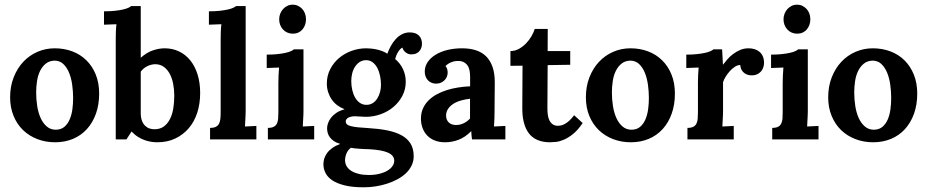

<svg xmlns="http://www.w3.org/2000/svg" viewBox="-20 -591 3932 814"><path d="M210.4 -334Q188.5 -333 173.8 -321Q159.2 -309.1 149.9 -290.3Q140.6 -271.5 137 -247.3Q133.3 -223.1 133.3 -198.7Q133.3 -169.9 137.7 -141.6Q142.1 -113.3 152.1 -91.1Q162.1 -68.8 178.2 -54.9Q194.3 -41 216.8 -41Q239.3 -41.5 253.2 -53.5Q267.1 -65.4 275.4 -84.7Q283.7 -104 286.9 -127.7Q290 -151.4 290 -175.3Q290 -203.1 286.1 -231.4Q282.2 -259.8 272.9 -282.5Q263.7 -305.2 248.5 -319.6Q233.4 -334 210.4 -334ZM211.9 -386.2Q252 -386.2 286.4 -373.3Q320.8 -360.4 346.2 -335.4Q371.6 -310.5 386 -274.9Q400.4 -239.3 400.4 -194.3Q400.4 -147 386.7 -108.9Q373 -70.8 348.4 -43.7Q323.7 -16.6 289.3 -2.2Q254.9 12.2 213.9 12.2Q173.3 12.2 138.4 -1.2Q103.5 -14.6 77.9 -39.3Q52.2 -64 37.6 -99.4Q22.9 -134.8 22.9 -178.7Q22.9 -225.1 38.1 -263.4Q53.2 -301.8 78.9 -329.1Q104.5 -356.4 138.9 -371.3Q173.3 -386.2 211.9 -386.2Z M470.7 -422.9Q470.7 -436.5 471.2 -454.1Q471.7 -471.7 473.6 -488.3L420.9 -486.3V-543Q446.8 -543 466.8 -545.2Q486.8 -547.4 500.7 -550.5Q514.6 -553.7 523.4 -557.6Q532.2 -561.5 536.1 -565.4H576.7V-346.2Q602.1 -368.7 628.2 -377.4Q654.3 -386.2 677.7 -386.2Q711.4 -386.2 739 -373Q766.6 -359.9 786.6 -335.2Q806.6 -310.5 817.6 -275.4Q828.6 -240.2 828.6 -196.8Q828.6 -151.4 816.2 -113Q803.7 -74.7 780 -47.1Q756.3 -19.5 722.9 -3.7Q689.5 12.2 647 12.2Q636.7 12.2 623.5 10.5Q610.4 8.8 595.7 3.9Q581.1 -1 566.2 -10Q551.3 -19 538.1 -33.2H537.6L516.1 0H470.7ZM637.2 -318.8Q618.2 -317.9 602.3 -309.3Q586.4 -300.8 576.7 -287.1V-112.3Q576.7 -92.3 581.8 -79.1Q586.9 -65.9 595.2 -57.9Q603.5 -49.8 613.8 -46.4Q624 -43 634.3 -43Q658.7 -43 674.8 -54.9Q690.9 -66.9 700.9 -86.9Q710.9 -106.9 714.8 -132.3Q718.8 -157.7 718.8 -185.5Q718.8 -211.9 714.1 -235.8Q709.5 -259.8 699.5 -278.3Q689.5 -296.9 674.1 -307.9Q658.7 -318.8 637.2 -318.8Z M1021.5 -120.1Q1021.5 -114.7 1021.2 -107.2Q1021 -99.6 1020.5 -90.8Q1020 -82 1019.5 -72.8Q1019 -63.5 1018.6 -54.7L1066.9 -57.1V0H870.6V-48.8Q886.2 -48.8 895.3 -53.5Q904.3 -58.1 908.7 -66.9Q913.1 -75.7 914.3 -87.9Q915.5 -100.1 915.5 -115.2V-422.9Q915.5 -436.5 916 -454.1Q916.5 -471.7 918.5 -488.3L865.7 -486.3V-543Q891.6 -543 911.4 -545.2Q931.2 -547.4 945.3 -550.5Q959.5 -553.7 968 -557.6Q976.6 -561.5 981 -565.4H1021.5Z M1266.6 -120.1Q1266.6 -114.7 1266.4 -107.2Q1266.1 -99.6 1265.6 -90.8Q1265.1 -82 1264.6 -72.8Q1264.2 -63.5 1263.7 -54.7L1312 -57.1V0H1115.7V-48.8Q1131.3 -48.8 1140.4 -53.5Q1149.4 -58.1 1153.8 -66.9Q1158.2 -75.7 1159.2 -87.9Q1160.2 -100.1 1160.2 -115.2V-239.3Q1160.2 -252.9 1160.9 -270.5Q1161.6 -288.1 1163.1 -304.7L1110.8 -302.7V-359.4Q1136.7 -359.4 1156.5 -361.6Q1176.3 -363.8 1190.4 -366.9Q1204.6 -370.1 1213.1 -374Q1221.7 -377.9 1226.1 -381.8H1266.6ZM1277.3 -509.3Q1277.3 -496.6 1273.4 -485.6Q1269.5 -474.6 1262.2 -466.1Q1254.9 -457.5 1244.6 -452.9Q1234.4 -448.2 1221.7 -448.2Q1209 -448.2 1198.2 -452.9Q1187.5 -457.5 1179.7 -466.1Q1171.9 -474.6 1167.7 -485.6Q1163.6 -496.6 1163.6 -509.3Q1163.6 -522 1168.2 -533.4Q1172.9 -544.9 1180.7 -553.2Q1188.5 -561.5 1198.7 -566.4Q1209 -571.3 1220.7 -571.3Q1232.9 -571.3 1243.2 -566.4Q1253.4 -561.5 1261.2 -553.2Q1269 -544.9 1273.2 -533.4Q1277.3 -522 1277.3 -509.3Z M1543.5 41.5Q1534.7 41.5 1524.9 41Q1515.1 40.5 1505.1 39.8Q1495.1 39.1 1485.1 38.1Q1475.1 37.1 1467.3 35.6Q1454.6 45.4 1448.7 60.1Q1442.9 74.7 1442.9 87.9Q1442.9 102.5 1450 114.3Q1457 126 1470.2 134Q1483.4 142.1 1501.7 146.5Q1520 150.9 1543.5 150.9Q1569.3 150.9 1589.8 145.5Q1610.4 140.1 1624 131.6Q1637.7 123 1644.5 112.3Q1651.4 101.6 1651.4 90.8Q1651.4 67.9 1625 56.2Q1598.6 44.4 1543.5 41.5ZM1532.2 -335.9Q1517.1 -335.9 1505.6 -328.6Q1494.1 -321.3 1485.8 -309.1Q1477.5 -296.9 1473.4 -280.8Q1469.2 -264.6 1469.2 -247.6Q1469.2 -227.5 1473.4 -209.5Q1477.5 -191.4 1485.6 -177.2Q1493.7 -163.1 1505.9 -154.8Q1518.1 -146.5 1533.2 -146.5Q1548.3 -146.5 1559.8 -153.6Q1571.3 -160.6 1579.1 -172.9Q1586.9 -185.1 1591.1 -200.2Q1595.2 -215.3 1595.2 -230.5Q1595.2 -250.5 1591.3 -269.3Q1587.4 -288.1 1579.6 -303Q1571.8 -317.9 1559.8 -326.9Q1547.9 -335.9 1532.2 -335.9ZM1722.7 -360.4Q1717.3 -360.4 1711.2 -362.5Q1705.1 -364.7 1700 -368.7Q1694.8 -372.6 1691.2 -377.9Q1687.5 -383.3 1686.5 -389.2Q1681.6 -387.7 1676.5 -382.3Q1671.4 -377 1667 -369.6Q1662.6 -362.3 1659.7 -354.5Q1656.7 -346.7 1655.3 -340.8Q1677.2 -322.3 1688.7 -297.6Q1700.2 -272.9 1700.2 -244.1Q1700.2 -211.9 1685.8 -184.6Q1671.4 -157.2 1647.9 -137.5Q1624.5 -117.7 1593.8 -106.7Q1563 -95.7 1530.3 -95.7Q1520 -95.7 1508.1 -96.9Q1496.1 -98.1 1484.9 -98.1Q1468.3 -98.1 1457 -92.3Q1445.8 -86.4 1445.8 -75.7Q1445.8 -68.8 1450.9 -64Q1456.1 -59.1 1467.5 -56.2Q1479 -53.2 1497.3 -51.3Q1515.6 -49.3 1542 -47.9Q1585 -45.4 1620.1 -38.6Q1655.3 -31.7 1680.7 -18.3Q1706.1 -4.9 1720 16.8Q1733.9 38.6 1733.9 71.3Q1733.9 92.3 1725.1 110.6Q1716.3 128.9 1701.2 143.3Q1686 157.7 1665.3 168.9Q1644.5 180.2 1621.1 187.7Q1597.7 195.3 1572.3 199.2Q1546.9 203.1 1522 203.1Q1473.6 203.1 1440.7 194.8Q1407.7 186.5 1387.9 172.9Q1368.2 159.2 1359.6 141.6Q1351.1 124 1351.1 105Q1351.1 93.3 1354.7 81.3Q1358.4 69.3 1366.5 58.1Q1374.5 46.9 1388.2 36.9Q1401.9 26.9 1422.4 19Q1406.7 14.6 1396.2 7.6Q1385.7 0.5 1379.2 -8.1Q1372.6 -16.6 1369.6 -26.6Q1366.7 -36.6 1366.7 -47.4Q1366.7 -56.6 1370.4 -67.9Q1374 -79.1 1382.6 -90.6Q1391.1 -102.1 1405 -111.8Q1418.9 -121.6 1439.9 -127.4V-128.4Q1423.3 -134.8 1409.9 -144.8Q1396.5 -154.8 1386.7 -168.7Q1377 -182.6 1371.3 -200Q1365.7 -217.3 1365.7 -237.3Q1365.7 -270 1379.9 -297.6Q1394 -325.2 1417.5 -345Q1440.9 -364.7 1470.9 -375.5Q1501 -386.2 1532.7 -386.2Q1542.5 -386.2 1554.2 -385Q1565.9 -383.8 1577.9 -381.1Q1589.8 -378.4 1601.3 -374Q1612.8 -369.6 1622.1 -363.3Q1628.4 -380.4 1637.2 -396.5Q1646 -412.6 1658 -425.5Q1669.9 -438.5 1684.6 -446Q1699.2 -453.6 1717.3 -453.6Q1742.7 -453.6 1755.9 -440.4Q1769 -427.2 1769 -405.3Q1769 -398.4 1766.8 -390.6Q1764.6 -382.8 1759.5 -376Q1754.4 -369.1 1745.4 -364.7Q1736.3 -360.4 1722.7 -360.4Z M1972.7 -172.4Q1951.7 -169.9 1933.1 -164.6Q1914.6 -159.2 1900.9 -150.1Q1887.2 -141.1 1879.2 -128.7Q1871.1 -116.2 1871.1 -100.1Q1871.6 -89.4 1875.2 -82Q1878.9 -74.7 1884.5 -70.1Q1890.1 -65.4 1897.7 -63.2Q1905.3 -61 1913.1 -61Q1930.7 -61 1945.8 -68.4Q1960.9 -75.7 1972.7 -88.4ZM1780.8 -287.6Q1780.8 -309.6 1793.2 -327.9Q1805.7 -346.2 1826.9 -359.1Q1848.1 -372.1 1877 -379.2Q1905.8 -386.2 1939 -386.2Q1971.7 -386.2 1997.6 -377.9Q2023.4 -369.6 2041 -352.1Q2058.6 -334.5 2068.1 -307.4Q2077.6 -280.3 2077.6 -243.2Q2077.6 -224.1 2077.4 -209.7Q2077.1 -195.3 2077.1 -181.9Q2077.1 -168.5 2076.9 -153.8Q2076.7 -139.2 2076.7 -120.1Q2076.7 -114.7 2076.4 -107.2Q2076.2 -99.6 2076.2 -90.8Q2076.2 -82 2075.4 -72.8Q2074.7 -63.5 2074.2 -54.7L2122.6 -57.1V0H1981Q1979.5 -10.7 1979 -17.8Q1978.5 -24.9 1978 -34.2H1977.1Q1951.7 -8.8 1923.8 1.7Q1896 12.2 1866.7 12.2Q1842.3 12.2 1823.2 4.6Q1804.2 -2.9 1791.3 -16.4Q1778.3 -29.8 1771.5 -48.1Q1764.6 -66.4 1764.6 -87.9Q1764.6 -111.3 1772.9 -130.4Q1781.2 -149.4 1796.1 -164.6Q1811 -179.7 1831.1 -190.7Q1851.1 -201.7 1874.3 -209Q1897.5 -216.3 1922.9 -220.2Q1948.2 -224.1 1973.1 -225.1V-264.2Q1973.1 -279.3 1970.7 -292Q1968.3 -304.7 1961.9 -313.7Q1955.6 -322.8 1945.3 -327.9Q1935.1 -333 1919.9 -332.5Q1904.3 -332 1891.4 -326.4Q1878.4 -320.8 1868.7 -311Q1874.5 -304.7 1876.2 -296.9Q1877.9 -289.1 1877.9 -283.2Q1877.9 -275.4 1875 -267.1Q1872.1 -258.8 1865.7 -252Q1859.4 -245.1 1849.9 -240.7Q1840.3 -236.3 1827.1 -236.3Q1816.4 -236.8 1807.6 -241Q1798.8 -245.1 1793 -252Q1787.1 -258.8 1783.9 -268.1Q1780.8 -277.3 1780.8 -287.6Z M2144 -374.5Q2163.6 -374.5 2180.4 -384Q2197.3 -393.6 2210.7 -407.5Q2224.1 -421.4 2233.4 -437.7Q2242.7 -454.1 2247.1 -468.3H2302.2L2301.8 -374.5H2397.5V-316.4L2301.8 -314.9Q2301.3 -261.7 2301.3 -226.8Q2301.3 -191.9 2301 -170.9Q2300.8 -149.9 2300.8 -140.9Q2300.8 -131.8 2300.8 -130.4Q2300.8 -117.2 2302.5 -104.2Q2304.2 -91.3 2309.1 -81.1Q2314 -70.8 2323 -64.2Q2332 -57.6 2346.2 -57.6Q2351.1 -57.6 2358.2 -59.1Q2365.2 -60.5 2374 -65.2Q2382.8 -69.8 2393.1 -78.9Q2403.3 -87.9 2414.1 -102.5L2450.2 -69.3Q2429.7 -39.1 2409.2 -22.7Q2388.7 -6.3 2370.1 1.5Q2351.6 9.3 2336.2 10.7Q2320.8 12.2 2310.5 12.2Q2298.3 12.2 2284.9 10Q2271.5 7.8 2258.5 2.4Q2245.6 -2.9 2234.1 -12.9Q2222.7 -22.9 2213.6 -39.1Q2204.6 -55.2 2199.5 -78.1Q2194.3 -101.1 2194.3 -131.8L2195.3 -312.5L2144 -312Z M2651.4 -334Q2629.4 -333 2614.7 -321Q2600.1 -309.1 2590.8 -290.3Q2581.5 -271.5 2577.9 -247.3Q2574.2 -223.1 2574.2 -198.7Q2574.2 -169.9 2578.6 -141.6Q2583 -113.3 2593 -91.1Q2603 -68.8 2619.1 -54.9Q2635.3 -41 2657.7 -41Q2680.2 -41.5 2694.1 -53.5Q2708 -65.4 2716.3 -84.7Q2724.6 -104 2727.8 -127.7Q2731 -151.4 2731 -175.3Q2731 -203.1 2727.1 -231.4Q2723.1 -259.8 2713.9 -282.5Q2704.6 -305.2 2689.5 -319.6Q2674.3 -334 2651.4 -334ZM2652.8 -386.2Q2692.9 -386.2 2727.3 -373.3Q2761.7 -360.4 2787.1 -335.4Q2812.5 -310.5 2826.9 -274.9Q2841.3 -239.3 2841.3 -194.3Q2841.3 -147 2827.6 -108.9Q2814 -70.8 2789.3 -43.7Q2764.6 -16.6 2730.2 -2.2Q2695.8 12.2 2654.8 12.2Q2614.3 12.2 2579.3 -1.2Q2544.4 -14.6 2518.8 -39.3Q2493.2 -64 2478.5 -99.4Q2463.9 -134.8 2463.9 -178.7Q2463.9 -225.1 2479 -263.4Q2494.1 -301.8 2519.8 -329.1Q2545.4 -356.4 2579.8 -371.3Q2614.3 -386.2 2652.8 -386.2Z M3153.8 -386.2Q3167 -386.2 3179 -382.6Q3190.9 -378.9 3199.7 -371.6Q3208.5 -364.3 3213.9 -352.5Q3219.2 -340.8 3219.2 -324.2Q3219.2 -315.4 3216.3 -306.2Q3213.4 -296.9 3207.3 -289.3Q3201.2 -281.7 3190.9 -276.6Q3180.7 -271.5 3166.5 -271.5Q3158.7 -271.5 3150.9 -273.7Q3143.1 -275.9 3136.2 -280.8Q3129.4 -285.6 3124.5 -293.9Q3119.6 -302.2 3118.2 -315.4Q3106.9 -315.4 3095.5 -307.9Q3084 -300.3 3074 -289.3Q3064 -278.3 3056.2 -265.4Q3048.3 -252.4 3045.4 -242.2V-120.1Q3045.4 -114.7 3045.2 -107.2Q3044.9 -99.6 3044.4 -90.8Q3043.9 -82 3043.5 -72.8Q3043 -63.5 3042.5 -54.7L3090.8 -57.1V0H2894.5V-48.8Q2910.2 -48.8 2919.2 -53.5Q2928.2 -58.1 2932.6 -66.9Q2937 -75.7 2938 -87.9Q2939 -100.1 2939 -115.2V-241.2Q2939 -254.9 2939.7 -271.5Q2940.4 -288.1 2941.9 -304.7L2889.6 -302.7V-359.4Q2915.5 -359.4 2935.3 -361.6Q2955.1 -363.8 2969.2 -366.9Q2983.4 -370.1 2991.9 -374Q3000.5 -377.9 3004.9 -381.8H3041.5L3044.9 -317.4H3045.9Q3053.2 -327.1 3063.7 -339.4Q3074.2 -351.6 3087.9 -361.8Q3101.6 -372.1 3117.9 -379.2Q3134.3 -386.2 3153.8 -386.2Z M3404.8 -120.1Q3404.8 -114.7 3404.5 -107.2Q3404.3 -99.6 3403.8 -90.8Q3403.3 -82 3402.8 -72.8Q3402.3 -63.5 3401.9 -54.7L3450.2 -57.1V0H3253.9V-48.8Q3269.5 -48.8 3278.6 -53.5Q3287.6 -58.1 3292 -66.9Q3296.4 -75.7 3297.4 -87.9Q3298.3 -100.1 3298.3 -115.2V-239.3Q3298.3 -252.9 3299.1 -270.5Q3299.8 -288.1 3301.3 -304.7L3249 -302.7V-359.4Q3274.9 -359.4 3294.7 -361.6Q3314.5 -363.8 3328.6 -366.9Q3342.8 -370.1 3351.3 -374Q3359.9 -377.9 3364.3 -381.8H3404.8ZM3415.5 -509.3Q3415.5 -496.6 3411.6 -485.6Q3407.7 -474.6 3400.4 -466.1Q3393.1 -457.5 3382.8 -452.9Q3372.6 -448.2 3359.9 -448.2Q3347.2 -448.2 3336.4 -452.9Q3325.7 -457.5 3317.9 -466.1Q3310.1 -474.6 3305.9 -485.6Q3301.8 -496.6 3301.8 -509.3Q3301.8 -522 3306.4 -533.4Q3311 -544.9 3318.8 -553.2Q3326.7 -561.5 3336.9 -566.4Q3347.2 -571.3 3358.9 -571.3Q3371.1 -571.3 3381.3 -566.4Q3391.6 -561.5 3399.4 -553.2Q3407.2 -544.9 3411.4 -533.4Q3415.5 -522 3415.5 -509.3Z M3678.7 -334Q3656.7 -333 3642.1 -321Q3627.4 -309.1 3618.2 -290.3Q3608.9 -271.5 3605.2 -247.3Q3601.6 -223.1 3601.6 -198.7Q3601.6 -169.9 3606 -141.6Q3610.4 -113.3 3620.4 -91.1Q3630.4 -68.8 3646.5 -54.9Q3662.6 -41 3685.1 -41Q3707.5 -41.5 3721.4 -53.5Q3735.4 -65.4 3743.7 -84.7Q3752 -104 3755.1 -127.7Q3758.3 -151.4 3758.3 -175.3Q3758.3 -203.1 3754.4 -231.4Q3750.5 -259.8 3741.2 -282.5Q3731.9 -305.2 3716.8 -319.6Q3701.7 -334 3678.7 -334ZM3680.2 -386.2Q3720.2 -386.2 3754.6 -373.3Q3789.1 -360.4 3814.5 -335.4Q3839.8 -310.5 3854.2 -274.9Q3868.7 -239.3 3868.7 -194.3Q3868.7 -147 3855 -108.9Q3841.3 -70.8 3816.7 -43.7Q3792 -16.6 3757.6 -2.2Q3723.1 12.2 3682.1 12.2Q3641.6 12.2 3606.7 -1.2Q3571.8 -14.6 3546.1 -39.3Q3520.5 -64 3505.9 -99.4Q3491.2 -134.8 3491.2 -178.7Q3491.2 -225.1 3506.3 -263.4Q3521.5 -301.8 3547.1 -329.1Q3572.8 -356.4 3607.2 -371.3Q3641.6 -386.2 3680.2 -386.2Z"/></svg>

Font: Parastoo Print
Style: Print-Bold
Weight: 700
Foundry: Saber Rastikerdar (saber.rastikerdar@gmail.com)
Version: Version 1.0.0-alpha3